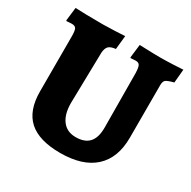

<svg xmlns="http://www.w3.org/2000/svg" viewBox="-149 -793 942 949"><g transform="rotate(30 321.5 -318.5)"><path d="M74 -202V-516Q74 -548 68 -559Q62 -570 43 -570Q34 -570 25 -569Q16 -568 13 -568L11 -572L20 -647Q35 -646 80 -645Q125 -644 177 -644Q202 -644 245 -646Q288 -648 302 -649L294 -571Q265 -568 254 -556.5Q243 -545 241 -520L235 -229Q235 -165 262 -129.5Q289 -94 339 -94Q390 -94 415 -121.5Q440 -149 440 -206L438 -516Q437 -548 431 -559Q425 -570 408 -570Q399 -570 390.5 -569Q382 -568 379 -568L377 -572L386 -647Q399 -647 434.5 -645.5Q470 -644 504 -644Q539 -644 580.5 -646Q622 -648 634 -649L627 -572Q592 -563 582.5 -555Q573 -547 573 -525V-226Q573 -110 506 -49Q439 12 312 12Q191 12 132.5 -40.5Q74 -93 74 -202Z"/></g></svg>

Font: Alegreya ExtraBold
Style: Regular
Weight: 800
Designer: Juan Pablo del Peral
Foundry: Huerta Tipografica
Version: Version 2.007; ttfautohint (v1.6)